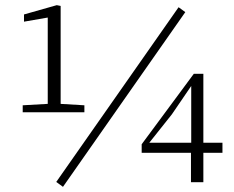

<svg xmlns="http://www.w3.org/2000/svg" viewBox="-20 -700 907 744"><path d="M68 -265V-292L174 -298H206L307 -292V-265ZM165 -265V-632L73 -616V-644L200 -680L215 -677V-265ZM224 24 198 5 672 -672 698 -653ZM720 6V-124L721 -133V-368H707L732 -383L646 -257L553 -140L559 -161V-147H842V-108H529V-141L731 -414H768V6Z"/></svg>

Font: Source Serif 4 Light
Style: Regular
Weight: 300
Designer: Frank Grießhammer
Foundry: Adobe Systems Incorporated
Version: Version 4.004;hotconv 1.0.116;makeotfexe 2.5.65601